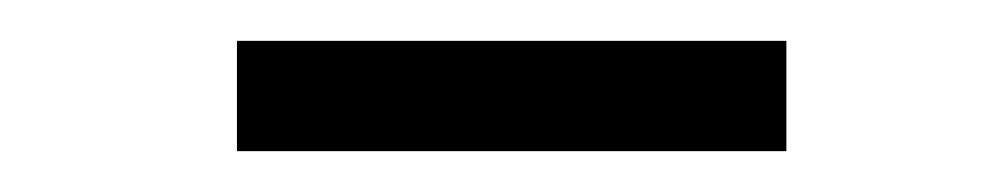

<svg xmlns="http://www.w3.org/2000/svg" viewBox="-20 -311 489 94"><path d="M365 -291V-237H96V-291Z"/></svg>

Font: GFS Didot Classic
Style: Regular
Weight: 400
Designer: George D. Matthiopoulos
Foundry: George D. Matthiopoulos
Version: Version 1.000